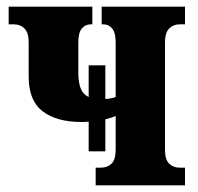

<svg xmlns="http://www.w3.org/2000/svg" viewBox="-20 -556 594 576"><path d="M246 -102V-191Q236 -190 225 -190Q150 -190 108 -222Q66 -254 66 -326V-429Q66 -458 53.5 -470.5Q41 -483 22 -483H6V-536H257V-483H252Q236 -483 225.5 -470.5Q215 -458 215 -429V-338Q215 -309 222 -291Q229 -273 246 -265V-360H296V-259Q314 -260 327 -265V-429Q327 -458 316.5 -470.5Q306 -483 290 -483H285V-536H535V-483H519Q500 -483 487.5 -470.5Q475 -458 475 -429V-107Q475 -77 487.5 -65Q500 -53 519 -53H535V0H267V-53H283Q302 -53 314.5 -65Q327 -77 327 -107V-208Q313 -202 296 -198V-102Z"/></svg>

Font: Noto Serif ExtraCondensed ExtraBold
Style: Regular
Weight: 800
Width: 2
Designer: Monotype Design Team
Foundry: Monotype Imaging Inc.
Version: Version 2.013; ttfautohint (v1.8.4.7-5d5b)